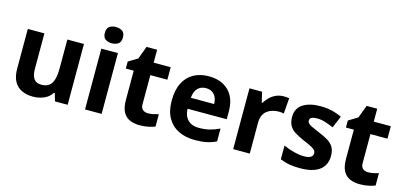

<svg xmlns="http://www.w3.org/2000/svg" viewBox="-67 -1208 3505 1665"><g transform="rotate(15 1686.0 -375.0)"><path d="M579 -546V0H465L445 -70H437Q420 -42 393.5 -24.5Q367 -7 335 1.5Q303 10 269 10Q211 10 167 -11Q123 -32 99 -76Q75 -120 75 -190V-546H224V-227Q224 -169 245 -139Q266 -109 312 -109Q358 -109 383.5 -130Q409 -151 419.5 -191Q430 -231 430 -289V-546Z M884 -546V0H735V-546ZM810 -760Q843 -760 867 -744.5Q891 -729 891 -686.8Q891 -646 867 -630Q843 -614 810 -614Q775.7 -614 752.4 -630Q729 -646 729 -686.8Q729 -729 752.4 -744.5Q775.7 -760 810 -760Z M1270 -109Q1295 -109 1318 -114Q1341 -119 1364 -126V-15Q1340 -5 1304.5 2.5Q1269 10 1227 10Q1178 10 1139.5 -6Q1101 -22 1078.5 -61.5Q1056 -101 1056 -171V-434H985V-497L1067 -547L1110 -662H1205V-546H1358V-434H1205V-171Q1205 -140 1223 -124.5Q1241 -109 1270 -109Z M1699 -556Q1775 -556 1829.5 -527Q1884 -498 1914 -443Q1944 -388 1944 -308V-236H1592Q1594 -173 1629.5 -137Q1665 -101 1728 -101Q1781 -101 1824 -111.5Q1867 -122 1913 -144V-29Q1873 -9 1828.5 0.5Q1784 10 1721 10Q1639 10 1576 -20.5Q1513 -51 1477 -113Q1441 -175 1441 -269Q1441 -365 1473.5 -428.5Q1506 -492 1564 -524Q1622 -556 1699 -556ZM1700 -450Q1657 -450 1628.5 -422Q1600 -394 1595 -335H1804Q1804 -368 1792.5 -394Q1781 -420 1758 -435Q1735 -450 1700 -450Z M2370 -556Q2381 -556 2396 -555Q2411 -554 2420 -552L2409 -412Q2402 -414 2388.5 -415.5Q2375 -417 2365 -417Q2336 -417 2309 -409.5Q2282 -402 2260.5 -386Q2239 -370 2226.5 -343.5Q2214 -317 2214 -278V0H2065V-546H2178L2200 -454H2207Q2223 -482 2247 -505Q2271 -528 2302.5 -542Q2334 -556 2370 -556Z M2900 -162Q2900 -107 2874 -68.5Q2848 -30 2796 -10Q2744 10 2667 10Q2610 10 2569 2.5Q2528 -5 2487 -22V-145Q2531 -125 2582 -112Q2633 -99 2672 -99Q2716 -99 2734.5 -112Q2753 -125 2753 -146Q2753 -160 2745.5 -171Q2738 -182 2713 -196Q2688 -210 2635 -232Q2584 -254 2551 -275.5Q2518 -297 2502 -327.5Q2486 -358 2486 -404Q2486 -480 2545 -518Q2604 -556 2702 -556Q2753 -556 2799 -546Q2845 -536 2894 -513L2849 -406Q2809 -423 2773 -434.5Q2737 -446 2700 -446Q2667 -446 2650.5 -437Q2634 -428 2634 -410Q2634 -397 2642.5 -386.5Q2651 -376 2675.5 -364Q2700 -352 2748 -332Q2795 -313 2829 -292.5Q2863 -272 2881.5 -241.5Q2900 -211 2900 -162Z M3246 -109Q3271 -109 3294 -114Q3317 -119 3340 -126V-15Q3316 -5 3280.5 2.5Q3245 10 3203 10Q3154 10 3115.5 -6Q3077 -22 3054.5 -61.5Q3032 -101 3032 -171V-434H2961V-497L3043 -547L3086 -662H3181V-546H3334V-434H3181V-171Q3181 -140 3199 -124.5Q3217 -109 3246 -109Z"/></g></svg>

Font: Noto Sans Devanagari
Style: Regular
Weight: 400
Designer: Jelle Bosma - Monotype Design Team
Foundry: Monotype Imaging Inc.
Version: Version 2.003